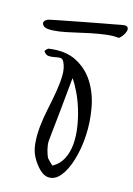

<svg xmlns="http://www.w3.org/2000/svg" viewBox="-179 -901 679 978"><g transform="rotate(15 160.5 -412.0)"><path d="M98.6 -50.8Q74.2 -86.9 69.3 -131.3Q64.5 -175.8 69.3 -224.6Q74.2 -273.4 85 -323.2Q95.7 -373 103.5 -419.4Q111.3 -465.8 112.3 -506.3Q113.3 -546.9 98.6 -576.2Q90.8 -591.8 77.6 -591.3Q64.5 -590.8 49.3 -587.4Q34.2 -584 19 -585Q3.9 -585.9 -7.8 -603.5Q-6.8 -607.4 -0.5 -613.8Q5.9 -620.1 8.8 -621.1Q96.7 -633.8 155.8 -603Q214.8 -572.3 250 -516.1Q285.2 -460 298.3 -387.7Q311.5 -315.4 307.6 -244.1Q303.7 -172.9 285.2 -111.8Q266.6 -50.8 238.3 -17.6Q210 15.6 173.8 11.7Q137.7 7.8 98.6 -50.8ZM149.4 -85Q150.4 -82 155.3 -77.1Q160.2 -72.3 165.5 -66.4Q170.9 -60.5 175.8 -56.2Q180.7 -51.8 182.6 -50.8Q218.8 -71.3 236.3 -106.4Q253.9 -141.6 257.3 -184.6Q260.7 -227.5 253.4 -274.9Q246.1 -322.3 232.4 -366.2Q218.8 -410.2 200.7 -447.3Q182.6 -484.4 166 -507.8Q165 -495.1 162.1 -468.8Q159.2 -442.4 156.2 -409.2Q153.3 -376 149.4 -338.9Q145.5 -301.8 142.1 -268.1Q138.7 -234.4 135.7 -208Q132.8 -181.6 131.8 -168.9Q130.9 -159.2 132.3 -147Q133.8 -134.8 136.7 -123Q139.6 -111.3 143.1 -101.1Q146.5 -90.8 149.4 -85ZM-49.8 -733.4Q-53.7 -741.2 -50.8 -747.1Q-47.9 -752.9 -42 -757.3Q-36.1 -761.7 -28.8 -763.7Q-21.5 -765.6 -15.6 -766.6Q-2.9 -769.5 24.9 -774.9Q52.7 -780.3 87.9 -787.1Q123 -793.9 161.6 -801.3Q200.2 -808.6 235.8 -815.4Q271.5 -822.3 299.3 -827.1Q327.1 -832 340.8 -835Q363.3 -838.9 369.1 -831.1Q375 -823.2 371.6 -810.5Q368.2 -797.9 358.9 -785.2Q349.6 -772.5 340.8 -766.6Q312.5 -770.5 273.9 -765.6Q235.4 -760.7 194.8 -752.4Q154.3 -744.1 113.3 -734.4Q72.3 -724.6 38.6 -719.7Q4.9 -714.8 -19 -716.8Q-43 -718.8 -49.8 -733.4Z"/></g></svg>

Font: Over the Rainbow
Style: Regular
Weight: 400
Designer: Kimberly Geswein
Foundry: Kimberly Geswein
Version: Version 1.002 2010